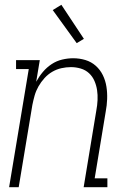

<svg xmlns="http://www.w3.org/2000/svg" viewBox="-20 -781 540 801"><path d="M18 0 100 -493H47V-530H146L131 -440Q143 -462 159 -481Q175 -500 195.5 -513.5Q216 -527 239.5 -532.5Q263 -538 285 -538Q312 -538 336.5 -530.5Q361 -523 379.5 -506.5Q398 -490 409 -467.5Q420 -445 424 -419.5Q428 -394 427 -367.5Q426 -341 421 -315L375 -37H428V0H329L382 -321Q386 -342 387 -363.5Q388 -385 385 -405Q382 -425 374 -443.5Q366 -462 351.5 -475.5Q337 -489 317 -495Q297 -501 276 -501Q256 -501 236 -496.5Q216 -492 198 -481.5Q180 -471 165.5 -455Q151 -439 140.5 -420.5Q130 -402 124.5 -382.5Q119 -363 115 -343L58 0ZM300 -601 200 -739 236 -761 330 -619Z"/></svg>

Font: Iosevka Slab Extralight
Style: Italic
Weight: 200
Italic angle: -9°
Monospace: yes
Designer: Belleve Invis
Foundry: Belleve Invis
Version: Version 11.1.1; ttfautohint (v1.8.3)